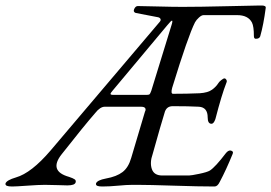

<svg xmlns="http://www.w3.org/2000/svg" viewBox="-23 -673 986 698"><path d="M585 -581 386 -343Q380 -336 379 -333Q378 -330 381 -329Q384 -328 392 -328H508Q518 -328 520.5 -330Q523 -332 527 -343L600 -580Q603 -589 603.5 -593.5Q604 -598 602 -598Q599 -598 585 -581ZM140 -1Q118 -1 76.5 2Q35 5 21 5Q8 5 2 2.5Q-4 0 -3 -6Q1 -18 35 -28Q91 -44 161 -126L558 -594Q563 -600 560 -605Q557 -610 548 -611L470 -626Q460 -630 465 -640.5Q470 -651 478 -651Q494 -651 549.5 -649.5Q605 -648 640 -648Q700 -648 805 -650.5Q910 -653 921 -653H929Q935 -653 939.5 -651Q944 -649 943 -644Q935 -583 923 -541Q920 -532 907 -532Q900 -532 900 -542Q900 -577 893 -591Q879 -618 839 -618H717Q710 -618 700.5 -609.5Q691 -601 686 -592Q661 -543 603 -354Q597 -332 606 -332Q657 -332 703 -334Q733 -336 748 -347Q762 -357 771 -371Q773 -375 781 -381.5Q789 -388 793 -388Q797 -388 800 -383Q803 -378 800 -372Q783 -329 760 -240Q754 -223 746 -223Q732 -223 732 -246Q732 -283 700 -285Q662 -287 605 -287Q581 -287 575 -262Q563 -224 532 -113Q521 -82 529 -58.5Q537 -35 567 -35H664Q672 -35 701 -41Q730 -47 740 -53Q760 -66 798 -116Q806 -126 814 -126Q827 -124 823 -114Q799 -55 776 -12Q768 5 757 5Q700 5 609 2Q518 -1 477 -1H458Q438 -1 406.5 2Q375 5 349 5Q336 5 330.5 2.5Q325 0 326 -6Q330 -18 362 -24Q401 -31 422.5 -47.5Q444 -64 454 -99Q474 -168 504 -267Q508 -274 505 -279.5Q502 -285 489 -285H358Q341 -285 323 -262Q282 -215 201 -112Q153 -51 228 -30Q243 -25 248.5 -21Q254 -17 252 -10Q249 1 222 1Q216 1 187.5 0Q159 -1 140 -1Z"/></svg>

Font: EB Garamond 12
Style: Italic
Weight: 400
Italic angle: -17°
Version: Version 0.016; ttfautohint (v1.8.4)